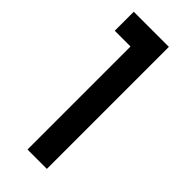

<svg xmlns="http://www.w3.org/2000/svg" viewBox="-262 -871 918 918"><g transform="rotate(45 196.5 -412.5)"><path d="M146.5 0V-696.5H40V-825H277.5V0Z"/></g></svg>

Font: Spartan Thin SemiBold
Style: Regular
Weight: 600
Version: Version 1.004